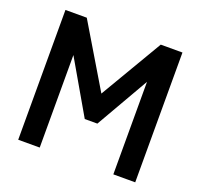

<svg xmlns="http://www.w3.org/2000/svg" viewBox="-122 -837 1016 973"><g transform="rotate(20 386.0 -350.0)"><path d="M71 0V-700H186L387 -364L585 -700H702V0H584V-499L420 -214H352L187 -499V0Z"/></g></svg>

Font: Zen Kaku Gothic New
Style: Bold
Weight: 700
Designer: Yoshimichi Ohira
Foundry: Positype
Version: Version 1.002